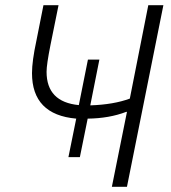

<svg xmlns="http://www.w3.org/2000/svg" viewBox="-20 -718 656 738"><path d="M410 0 468 -288H465Q400 -263 317 -262L287 -114H243L273 -262Q103 -277 103 -437Q103 -483 120 -562L147 -698H205L174 -545Q159 -470 159 -442Q159 -326 283 -314L318 -489H362L327 -313Q417 -316 479 -339L550 -698H608L468 0Z"/></svg>

Font: IBM Plex Sans Light
Style: Italic
Weight: 300
Italic angle: -11.31°
Designer: Mike Abbink, Paul van der Laan, Pieter van Rosmalen
Foundry: Bold Monday
Version: Version 3.0